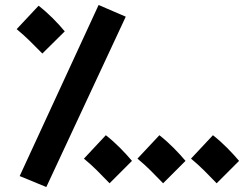

<svg xmlns="http://www.w3.org/2000/svg" viewBox="-20 -717 1011 771"><path d="M166 34 485 -650 376 -697 59 -10ZM150 -502 240 -591C212 -625 175 -663 135 -694L47 -600C88 -566 110 -542 150 -502ZM420 19 510 -71C482 -104 445 -143 405 -174L317 -80C358 -46 380 -22 420 19ZM635 19 725 -71C697 -104 660 -143 620 -174L532 -80C573 -46 595 -22 635 19ZM850 19 940 -71C912 -104 875 -143 835 -174L747 -80C788 -46 810 -22 850 19Z"/></svg>

Font: Noto Sans Arabic UI
Style: Bold
Weight: 700
Designer: Monotype Design Team, Nadine Chahine and Nizar Qandah
Foundry: Monotype Imaging Inc.
Version: Version 2.010